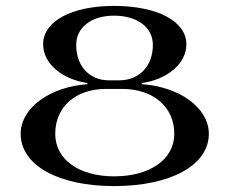

<svg xmlns="http://www.w3.org/2000/svg" viewBox="-20 -625 777 650"><path d="M50 -172C50 -66.1 176.4 5 366 5C558.6 5 687 -66.1 687 -172C687 -260.9 586.1 -331.3 461 -340V-344C544.9 -355.9 611 -408.5 611 -475C611 -553 512.6 -605 366 -605C222.4 -605 126 -553 126 -475C126 -408.5 192.1 -355.9 276 -344V-340C150.9 -331.3 50 -260.9 50 -172ZM167 -172C167 -263.2 235.8 -324 339 -324H393C498.9 -324 570 -263.2 570 -172C570 -85.6 488.1 -28 366 -28C246.6 -28 167 -85.6 167 -172ZM238 -473C238 -532.4 289.4 -572 366 -572C444.7 -572 497.5 -532.4 497.5 -473C497.5 -401.2 451.5 -353 383 -353H349C282.6 -353 238 -401.2 238 -473Z"/></svg>

Font: Prida01
Style: Bold
Weight: 700
Designer: gluk
Foundry: gluk
Version: Version 00.072